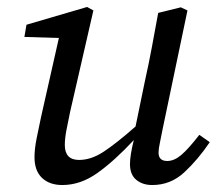

<svg xmlns="http://www.w3.org/2000/svg" viewBox="-20 -518 629 551"><path d="M159 13Q122 13 100.5 -7.5Q79 -28 79 -67Q79 -91 85.5 -123Q92 -155 98 -183L149 -409L50 -412L56 -447L230 -498L248 -488L181 -196Q175 -168 170.5 -144Q166 -120 166 -102Q166 -59 207 -59Q241 -59 276.5 -82Q312 -105 369 -155L396 -286Q407 -335 416 -383.5Q425 -432 434 -481L499 -497L518 -488L447 -149Q443 -127 439 -109Q435 -91 435 -80Q435 -56 460 -56Q480 -56 500.5 -73.5Q521 -91 552 -131L582 -110Q549 -61 509.5 -24Q470 13 417 13Q389 13 371 -2Q353 -17 353 -47Q353 -72 364 -116Q308 -56 259.5 -21.5Q211 13 159 13Z"/></svg>

Font: Source Serif 4 SmText
Style: Italic
Weight: 400
Italic angle: -12°
Designer: Frank Grießhammer
Foundry: Adobe
Version: Version 4.005;hotconv 1.1.0;makeotfexe 2.6.0